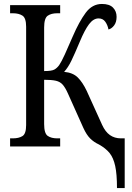

<svg xmlns="http://www.w3.org/2000/svg" viewBox="-20 -740 665 970"><path d="M571 210Q571 140 562 98.5Q553 57 533.5 33Q514 9 480 -10Q454 -22 435.5 -40.5Q417 -59 401 -94L323 -268Q310 -297 297 -312Q284 -327 262.5 -332Q241 -337 203 -337V-113Q203 -66 221 -53.5Q239 -41 269 -41H284V0H31V-41H45Q75 -41 93.5 -52.5Q112 -64 112 -108V-605Q112 -649 93.5 -661Q75 -673 45 -673H31V-714H284V-673H269Q239 -673 221 -660.5Q203 -648 203 -601V-381Q241 -381 254.5 -388.5Q268 -396 279 -411Q290 -427 307.5 -465Q325 -503 348 -557Q380 -631 413 -675.5Q446 -720 495 -720Q533 -720 551 -701.5Q569 -683 569 -655Q569 -628 556.5 -611.5Q544 -595 528 -591Q524 -613 512 -630Q500 -647 478 -647Q452 -647 430 -618Q408 -589 383 -529Q357 -467 340.5 -433Q324 -399 304 -377Q348 -373 372.5 -349Q397 -325 418 -281L496 -109Q512 -74 535.5 -57.5Q559 -41 591 -41H610V210Z"/></svg>

Font: Noto Serif Condensed
Style: Regular
Weight: 400
Width: 3
Designer: Monotype Design Team
Foundry: Monotype Imaging Inc.
Version: Version 2.013; ttfautohint (v1.8.4.7-5d5b)